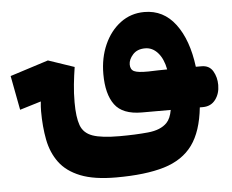

<svg xmlns="http://www.w3.org/2000/svg" viewBox="-133 -400 819 678"><g transform="rotate(-5 276.0 -61.5)"><path d="M252.4 225.6Q174.3 225.6 126 206.3Q77.6 187 52 152.3Q26.4 117.7 17.3 71Q8.3 24.4 8.3 -30.3Q8.3 -44.9 10.3 -64.9L-64.9 -42L-87.9 -163.6L47.9 -207L140.1 -175.8Q135.3 -145.5 132.1 -114.7Q128.9 -84 128.9 -51.3Q128.9 1.5 139.4 30.3Q149.9 59.1 181.6 70.3Q213.4 81.5 276.9 81.5Q333 81.5 377.9 77.1Q422.9 72.8 445.3 49.8Q459.5 35.2 464.8 4.9H362.8Q294.4 4.9 266.6 -33Q238.8 -70.8 238.8 -141.6Q238.8 -199.2 259.5 -245.8Q280.3 -292.5 317.1 -320.1Q354 -347.7 401.9 -347.7Q469.7 -347.7 512 -291.5Q554.2 -235.4 566.4 -139.2H586.9Q614.3 -139.2 627 -117.4Q639.6 -95.7 639.6 -68.4Q639.6 -37.6 623.5 -16.4Q607.4 4.9 578.6 4.9H567.9Q559.1 89.4 524.2 137.5Q489.3 185.5 422.9 205.6Q356.4 225.6 252.4 225.6ZM464.8 -138.7Q457.5 -176.8 438.5 -198.2Q419.4 -219.7 393.6 -219.7Q365.2 -219.7 349.9 -202.4Q334.5 -185.1 334.5 -167.5Q334.5 -149.4 347.7 -143.1Q360.8 -136.7 397.9 -137.2Q415 -137.7 431.6 -138.2Q448.2 -138.7 464.8 -138.7Z"/></g></svg>

Font: Cascadia Mono
Style: Bold
Weight: 700
Monospace: yes
Designer: Aaron Bell
Foundry: Saja Typeworks
Version: Version 2404.023; ttfautohint (v1.8.4)